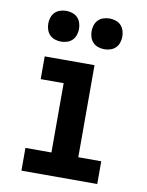

<svg xmlns="http://www.w3.org/2000/svg" viewBox="-85 -812 669 873"><g transform="rotate(10 250.0 -375.5)"><path d="M75 0V-105H195V-425H89V-530H319V-105H425V0ZM350 -609Q336 -609 322 -613.5Q308 -618 298 -628Q288 -638 283.5 -652Q279 -666 279 -680Q279 -694 283.5 -708Q288 -722 298 -732Q308 -742 322 -746.5Q336 -751 350 -751Q364 -751 378 -746.5Q392 -742 402 -732Q412 -722 416.5 -708Q421 -694 421 -680Q421 -666 416.5 -652Q412 -638 402 -628Q392 -618 378 -613.5Q364 -609 350 -609ZM150 -609Q136 -609 122 -613.5Q108 -618 98 -628Q88 -638 83.5 -652Q79 -666 79 -680Q79 -694 83.5 -708Q88 -722 98 -732Q108 -742 122 -746.5Q136 -751 150 -751Q164 -751 178 -746.5Q192 -742 202 -732Q212 -722 216.5 -708Q221 -694 221 -680Q221 -666 216.5 -652Q212 -638 202 -628Q192 -618 178 -613.5Q164 -609 150 -609Z"/></g></svg>

Font: Iosevka Slab Extrabold
Style: Regular
Weight: 800
Monospace: yes
Designer: Belleve Invis
Foundry: Belleve Invis
Version: Version 11.1.1; ttfautohint (v1.8.3)